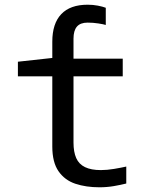

<svg xmlns="http://www.w3.org/2000/svg" viewBox="-20 -785 640 815"><path d="M402 10Q345 10 300 -5Q255 -20 228.5 -58Q202 -96 202 -163V-461H56V-523L202 -539V-608Q202 -685 240 -725Q278 -765 352 -765Q375 -765 395.5 -761Q416 -757 429 -752V-679Q420 -682 397.5 -685.5Q375 -689 352 -689Q321 -689 306.5 -672Q292 -655 292 -621V-536H501V-461H292V-180Q292 -140 303.5 -114Q315 -88 341 -75.5Q367 -63 408 -63Q434 -63 464 -68Q494 -73 516 -78V-6Q492 0 463 5Q434 10 402 10Z"/></svg>

Font: Noto Sans Mono
Style: Regular
Weight: 400
Designer: Monotype Design Team
Foundry: Monotype Imaging Inc.
Version: Version 2.014